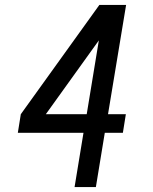

<svg xmlns="http://www.w3.org/2000/svg" viewBox="-20 -755 616 775"><path d="M281 0H367L403 -219H476L488 -294H416L489 -735H381L64 -294L52 -219H317ZM165 -294 379 -592 330 -294Z"/></svg>

Font: Iosevka Sparkle
Style: Italic
Weight: 400
Italic angle: -9°
Designer: Belleve Invis
Foundry: Belleve Invis
Version: Version 4.5.0; ttfautohint (v1.8.3)